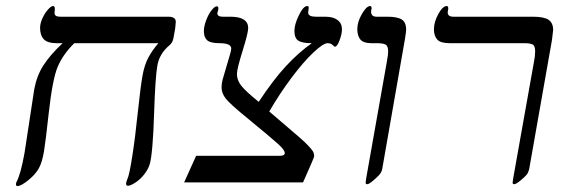

<svg xmlns="http://www.w3.org/2000/svg" viewBox="-20 -609 1903 641"><path d="M228 -464.8Q190.4 -427.7 172.9 -386.7Q155.3 -345.7 142.6 -230.5Q132.8 -140.6 127 -104.5Q121.1 -68.4 110.1 -47.9Q99.1 -27.3 74.7 -7.6Q50.3 12.2 38.1 12.2Q33.2 12.2 33.2 5.9Q33.2 2.4 35.6 -2.4Q49.3 -28.3 62 -99.1L94.2 -310.1Q102.5 -356 124.8 -390.6Q147 -425.3 189 -464.8H168.9Q138.7 -464.8 126.2 -478Q113.8 -491.2 113.8 -516.1Q113.8 -530.8 121.8 -548.3Q129.9 -565.9 140.4 -577.4Q150.9 -588.9 157.2 -588.9Q163.1 -588.9 163.1 -579.1L162.1 -565.9Q162.1 -553.2 180.2 -553.2H542Q566.9 -553.2 566.9 -536.1L564.9 -514.2L559.1 -481.9Q556.2 -466.3 545.9 -458Q512.2 -429.7 505.4 -390.6Q498.5 -351.6 494.6 -234.4Q492.7 -168.9 488.8 -122.8Q484.9 -76.7 479.7 -60.3Q474.6 -43.9 461.7 -27.1Q448.7 -10.3 432.1 0.5Q415.5 11.2 407.2 11.2Q400.9 11.2 400.9 3.9Q400.9 -1 406.2 -13.7Q412.1 -26.9 421.6 -87.4Q431.2 -147.9 439.9 -232.4Q449.2 -320.3 455.8 -356.7Q462.4 -393.1 475.8 -417.7Q489.3 -442.4 508.8 -464.8Z M915 -88.9Q930.7 -88.9 930.7 -98.1Q930.7 -107.9 909.7 -127.2Q888.7 -146.5 801.3 -218.3Q747.6 -262.2 733.6 -280Q719.7 -297.9 719.7 -316.9Q719.7 -329.6 723.1 -343Q726.6 -356.4 747.6 -426.3Q752 -440.9 752 -446.8Q752 -464.8 712.9 -464.8Q682.6 -464.8 671.6 -474.6Q660.6 -484.4 660.6 -504.9Q660.6 -520.5 668.2 -541Q675.8 -561.5 686.3 -574.7Q696.8 -587.9 703.6 -587.9Q709 -587.9 709 -582Q709 -575.2 707.3 -571.3Q705.6 -567.4 705.6 -564.9Q705.6 -553.2 723.6 -553.2H749Q808.6 -553.2 808.6 -515.1Q808.6 -499.5 790 -439.5Q771 -378.9 771 -361.8Q771 -340.8 786.1 -322Q801.3 -303.2 843.8 -269Q892.1 -342.3 934.6 -388.2Q977.1 -434.1 1021 -464.8Q988.8 -464.8 975.8 -473.4Q962.9 -481.9 962.9 -505.9Q962.9 -527.3 977.8 -558.1Q992.7 -588.9 1005.9 -588.9Q1010.7 -588.9 1010.7 -583L1008.8 -566.9Q1008.8 -553.2 1034.7 -553.2H1065.9Q1092.3 -553.2 1106.9 -542.2Q1121.6 -531.2 1121.6 -511.2Q1121.6 -495.1 1113.5 -474.1Q1105.5 -453.1 1098.6 -453.1Q1095.7 -453.1 1090.3 -459Q1084 -464.8 1073.7 -464.8Q1059.1 -464.8 1025.6 -433.1Q992.2 -401.4 953.4 -349.6Q914.6 -297.9 878.9 -236.8Q965.3 -163.1 981.2 -149.2Q997.1 -135.3 1008.3 -123.5Q1019.5 -111.8 1024.2 -104.5Q1028.8 -97.2 1028.8 -86.9Q1028.8 -83 991.7 0H594.7L634.8 -88.9Z M1275.9 -437Q1275.9 -455.6 1267.1 -460.2Q1258.3 -464.8 1239.7 -464.8H1219.7Q1193.4 -464.8 1183.1 -477.1Q1172.9 -489.3 1172.9 -512.2Q1172.9 -535.6 1188.2 -562.3Q1203.6 -588.9 1215.8 -588.9Q1220.7 -588.9 1220.7 -580.1Q1218.8 -574.2 1218.8 -567.9Q1218.8 -563.5 1222.7 -558.3Q1226.6 -553.2 1237.8 -553.2H1272.9Q1306.6 -553.2 1321.3 -543.9Q1335.9 -534.7 1335.9 -509.8Q1335.9 -502.4 1331.5 -476.1L1255.9 -43.9Q1253.9 -32.2 1241.2 -20Q1228.5 -7.8 1219.7 -1Q1210.9 5.9 1205.6 5.9Q1200.7 5.9 1200.7 1L1202.6 -14.2L1271.5 -402.8Q1275.9 -427.2 1275.9 -437Z M1758.8 -553.2Q1795.9 -553.2 1811.3 -543Q1826.7 -532.7 1826.7 -508.8L1822.8 -475.6L1746.6 -43.9Q1743.7 -32.7 1738.8 -26.4Q1733.9 -20 1718.5 -7.1Q1703.1 5.9 1696.8 5.9Q1691.4 5.9 1691.4 1L1693.4 -14.2L1762.7 -402.8Q1766.6 -420.9 1766.6 -438Q1766.6 -456.1 1758.3 -460.4Q1750 -464.8 1731.4 -464.8H1481.4Q1450.7 -464.8 1439.7 -477.1Q1428.7 -489.3 1428.7 -511.2Q1428.7 -535.6 1443.4 -562.3Q1458 -588.9 1471.7 -588.9Q1476.6 -588.9 1476.6 -580.1L1474.6 -567.9Q1474.6 -553.2 1493.7 -553.2Z"/></svg>

Font: Tinos
Style: Italic
Weight: 400
Italic angle: -16.333°
Designer: Steve Matteson
Foundry: Monotype Imaging Inc.
Version: Version 1.32